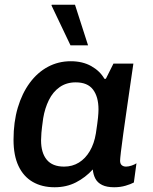

<svg xmlns="http://www.w3.org/2000/svg" viewBox="-20 -779 643 809"><path d="M210 10Q157 10 118 -12.5Q79 -35 58 -79.5Q37 -124 37 -190Q37 -265 55 -325.5Q73 -386 105.5 -430Q138 -474 182 -497.5Q226 -521 278 -521Q328 -521 364.5 -500.5Q401 -480 420 -447H426L458 -511H542Q536 -470 528.5 -418.5Q521 -367 513.5 -314.5Q506 -262 499.5 -216Q493 -170 489.5 -139.5Q486 -109 486 -102Q486 -89 493 -83Q500 -77 511 -77Q522 -77 535 -81.5Q548 -86 555 -91L544 -10Q531 -3 509 3.5Q487 10 461 10Q430 10 410.5 0.5Q391 -9 382 -26Q373 -43 371 -65Q340 -31 300 -10.5Q260 10 210 10ZM250 -77Q285 -77 312.5 -94Q340 -111 358.5 -142.5Q377 -174 384 -217Q391 -263 393 -283.5Q395 -304 395 -318Q395 -371 372 -401.5Q349 -432 299 -432Q260 -432 231.5 -412Q203 -392 186 -357.5Q169 -323 162 -281Q156 -238 154.5 -219.5Q153 -201 153 -188Q153 -135 177 -106Q201 -77 250 -77ZM277 -588 197 -756 198 -759H296L351 -588Z"/></svg>

Font: Chivo Medium Medium
Style: Italic
Weight: 500
Italic angle: -8.05°
Version: Version 2.002